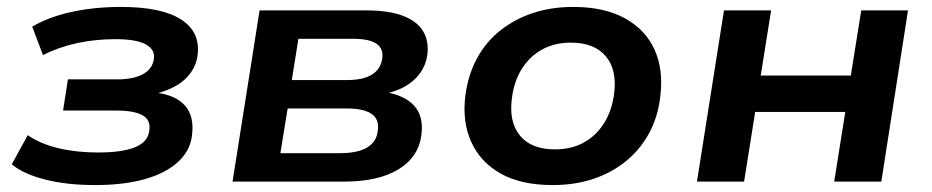

<svg xmlns="http://www.w3.org/2000/svg" viewBox="-20 -524 2688 554"><path d="M254 10Q173 10 110 -6Q47 -22 14 -50L60 -134Q96 -109 148 -96.5Q200 -84 263 -84Q333 -84 370.5 -99.5Q408 -115 411 -149Q415 -178 391 -191.5Q367 -205 316 -205H162L176 -295H319Q365 -295 392.5 -310Q420 -325 424 -354Q428 -381 400.5 -396Q373 -411 313 -411Q255 -411 202 -399.5Q149 -388 104 -365L73 -447Q120 -475 186 -489.5Q252 -504 329 -504Q447 -504 503 -467.5Q559 -431 550 -364Q547 -338 531 -315Q515 -292 488 -276.5Q461 -261 426 -253L428 -257Q487 -250 514 -219Q541 -188 534 -134Q529 -89 493.5 -56.5Q458 -24 397.5 -7Q337 10 254 10Z M651 0 729 -494H1037Q1102 -494 1142.5 -478.5Q1183 -463 1200.5 -434.5Q1218 -406 1213 -365Q1209 -337 1192.5 -313.5Q1176 -290 1148.5 -274.5Q1121 -259 1084 -252L1087 -259Q1147 -250 1175 -219Q1203 -188 1196 -135Q1188 -71 1130 -35.5Q1072 0 973 0ZM789 -82H960Q1012 -82 1039.5 -98.5Q1067 -115 1070 -147Q1075 -180 1052 -195.5Q1029 -211 981 -211H810ZM822 -293H981Q1028 -293 1053.5 -309Q1079 -325 1083 -356Q1087 -384 1066 -398Q1045 -412 1000 -412H841Z M1575 10Q1484 10 1425 -23Q1366 -56 1339.5 -115Q1313 -174 1323 -250Q1331 -309 1356.5 -356Q1382 -403 1423.5 -436Q1465 -469 1518 -486.5Q1571 -504 1634 -504Q1724 -504 1783.5 -471Q1843 -438 1869 -380Q1895 -322 1885 -244Q1878 -185 1852 -138Q1826 -91 1785 -58Q1744 -25 1691 -7.5Q1638 10 1575 10ZM1581 -93Q1629 -93 1665 -113Q1701 -133 1723.5 -169.5Q1746 -206 1752 -254Q1761 -322 1728 -361.5Q1695 -401 1627 -401Q1580 -401 1544 -381Q1508 -361 1485.5 -325Q1463 -289 1457 -240Q1448 -172 1480.5 -132.5Q1513 -93 1581 -93Z M1991 0 2069 -494H2205L2175 -306H2435L2465 -494H2600L2523 0H2387L2419 -201H2159L2127 0Z"/></svg>

Font: Nunito Sans 10pt SemiExpanded
Style: Bold Italic
Weight: 700
Width: 6
Italic angle: -9°
Designer: Vernon Adams
Foundry: Vernon Adams
Version: Version 3.101;gftools[0.9.27]